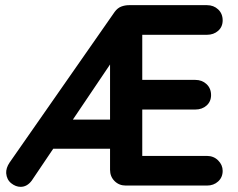

<svg xmlns="http://www.w3.org/2000/svg" viewBox="-20 -720 924 745"><path d="M138 -143 197 -256H425L407 -218V-507L428 -501L103 -19Q85 5 60 5Q41 5 23.5 -9Q6 -23 4 -48Q3 -68 17 -89L425 -674Q436 -689 450.5 -694.5Q465 -700 481 -700H783Q809 -700 826.5 -683.5Q844 -667 844 -641Q844 -616 826.5 -600.5Q809 -585 783 -585H522L532 -594V-391L523 -410H738Q764 -410 781.5 -393.5Q799 -377 799 -351Q799 -326 781.5 -310.5Q764 -295 738 -295H522L532 -310V-89L522 -115H783Q809 -115 826.5 -97.5Q844 -80 844 -57Q844 -32 826.5 -16Q809 0 783 0H468Q442 0 424.5 -17.5Q407 -35 407 -61V-156L432 -143Z"/></svg>

Font: Quicksand Variable Light
Style: Regular
Weight: 300
Designer: Andrew Paglinawan
Foundry: Andrew Paglinawan
Version: Version 3.004